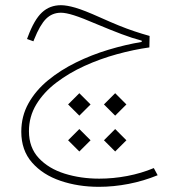

<svg xmlns="http://www.w3.org/2000/svg" viewBox="-20 -390 679 735"><path d="M240.7 9.8 283.7 52.7 326.7 9.8 283.7 -33.2ZM377.9 9.8 420.9 52.7 463.9 9.8 420.9 -33.2ZM240.7 147 283.7 189.9 326.7 147 283.7 104ZM377.9 147 420.9 189.9 463.9 147 420.9 104ZM213.4 -370.1Q170.4 -370.1 140.6 -342.3Q110.8 -314.5 86.4 -248.5L83.5 -240.7L107.9 -231.9L110.8 -239.3Q132.8 -294.4 156.2 -317.9Q179.7 -341.3 213.4 -341.3Q231.9 -341.3 262.9 -331.5Q293.9 -321.8 350.6 -297.4Q404.3 -274.9 445.1 -259.5Q485.8 -244.1 522.5 -234.4V-229.5Q460.4 -219.2 395.5 -199.7Q330.6 -180.2 271 -150.9Q211.4 -121.6 164.1 -82.8Q116.7 -43.9 89.1 5.4Q61.5 54.7 61.5 114.3Q61.5 185.5 102.8 232.4Q144 279.3 211.7 302.2Q279.3 325.2 358.4 325.2Q414.6 325.2 472.4 314Q530.3 302.7 583.5 280.8L568.8 253.4Q521 273.4 467 283.7Q413.1 293.9 359.9 293.9Q289.1 293.9 227.5 274.7Q166 255.4 128.4 215.1Q90.8 174.8 90.8 112.3Q90.8 56.2 119.1 9.5Q147.5 -37.1 195.6 -73.7Q243.7 -110.4 303.7 -137.7Q363.8 -165 428 -182.6Q492.2 -200.2 551.8 -208.5L552.7 -252.4Q522.9 -260.7 494.4 -270.3Q465.8 -279.8 434.1 -292.7Q402.3 -305.7 363.3 -323.2Q301.3 -351.1 268.3 -360.6Q235.4 -370.1 213.4 -370.1Z"/></svg>

Font: Estedad-FD VF
Style: Regular
Weight: 100
Designer: Amin Abedi
Version: Version 7.3